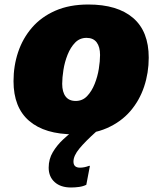

<svg xmlns="http://www.w3.org/2000/svg" viewBox="-20 -584 712 852"><path d="M40 -224Q40 -292 60.5 -353Q81 -414 122 -461.5Q163 -509 225.5 -536.5Q288 -564 372 -564Q501 -564 570.5 -504.5Q640 -445 640 -328Q640 -261 619.5 -199.5Q599 -138 558 -90.5Q517 -43 454.5 -15.5Q392 12 308 12Q179 12 109.5 -47.5Q40 -107 40 -224ZM256 -212Q256 -176 271 -156Q286 -136 316 -136Q346 -136 366.5 -157.5Q387 -179 400 -211.5Q413 -244 418.5 -278.5Q424 -313 424 -340Q424 -376 409 -396Q394 -416 364 -416Q334 -416 313.5 -395Q293 -374 280 -341.5Q267 -309 261.5 -274Q256 -239 256 -212ZM363 236Q349 243 331 245.5Q313 248 295 248Q249 248 222.5 224Q196 200 196 160Q196 122 214.5 91Q233 60 260.5 34.5Q288 9 315 -12L407 0Q359 43 332.5 75Q306 107 306 133Q306 160 335 160Q354 160 375 152H379Z"/></svg>

Font: Kufam Black
Style: Italic
Weight: 900
Italic angle: -11°
Designer: Artur Schmal
Foundry: Original Type
Version: Version 1.301; ttfautohint (v1.8.3)